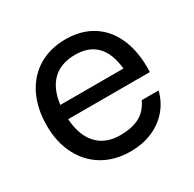

<svg xmlns="http://www.w3.org/2000/svg" viewBox="-130 -692 851 843"><g transform="rotate(-30 295.0 -270.0)"><path d="M135.5 -245Q141 -160.5 183.2 -115Q225.5 -69.5 300 -69.5Q357 -69.5 396 -89.2Q435 -109 457 -156H542.5Q528.5 -101.5 494 -63Q459.5 -24.5 410.5 -4.8Q361.5 15 304 15Q225 15 165.2 -20Q105.5 -55 72.8 -119Q40 -183 40 -266.5Q40 -354 72.2 -419.2Q104.5 -484.5 163.2 -519.8Q222 -555 300 -555Q377.5 -555 433.8 -520.2Q490 -485.5 520 -420.8Q550 -356 550 -267Q550 -252.5 549.5 -245ZM137 -316.5H457Q440.5 -475 303 -475Q230.5 -475 188.5 -434.5Q146.5 -394 137 -316.5Z"/></g></svg>

Font: CCSD_manrope Medium
Style: Regular
Weight: 500
Designer: Mikhail Sharanda
Foundry: Mikhail Sharanda
Version: Version 4.503